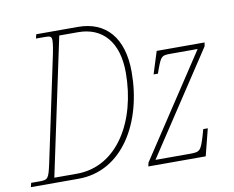

<svg xmlns="http://www.w3.org/2000/svg" viewBox="-97 -815 1116 916"><g transform="rotate(-10 461.0 -357.0)"><path d="M-19 0H212C427 0 550 -216 550 -458C550 -625 469 -714 335 -714H133L128 -694H172C199 -694 204 -690 204 -671C204 -654 198 -622 195 -608L87 -98C71 -25 68 -20 26 -20H-14ZM209 -25H99L240 -689H331C448 -689 522 -610 522 -460C522 -224 404 -25 209 -25ZM550 0H828L861 -130H839L830 -98C809 -30 805 -25 756 -25H589L914 -518L917 -536H685L651 -428H672L680 -451C702 -509 705 -511 750 -511H879L554 -18Z"/></g></svg>

Font: Noto Serif Condensed Thin
Style: Italic
Weight: 100
Width: 3
Italic angle: -12°
Designer: Monotype Design Team
Foundry: Monotype Imaging Inc.
Version: Version 2.013